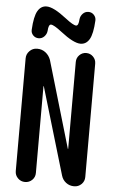

<svg xmlns="http://www.w3.org/2000/svg" viewBox="-63 -1007 626 1048"><g transform="rotate(5 250.0 -482.5)"><path d="M59.6 -54.7V-672.9Q59.6 -696.3 76.7 -713.4Q93.8 -730.5 117.2 -730.5H119.1Q144.5 -730.5 164.1 -715.3Q183.6 -700.2 192.4 -675.8L332 -201.2Q332 -200.2 333 -200.2Q334 -200.2 334 -201.2V-676.8Q334 -699.2 349.6 -714.8Q365.2 -730.5 387.2 -730.5Q409.2 -730.5 424.8 -714.8Q440.4 -699.2 440.4 -676.8V-55.7Q440.4 -32.2 423.8 -16.1Q407.2 0 383.8 0Q358.4 0 339.4 -14.6Q320.3 -29.3 313.5 -52.7L171.9 -529.3Q171.9 -530.3 169.9 -530.3V-529.3V-54.7Q169.9 -31.2 153.8 -15.6Q137.7 0 114.7 0Q91.8 0 75.7 -16.1Q59.6 -32.2 59.6 -54.7ZM420.9 -911.1Q417 -837.9 399.4 -808.1Q381.8 -778.3 350.6 -778.3Q312.5 -778.3 241.2 -834Q197.3 -868.2 181.6 -868.2Q168 -868.2 166 -832Q164.1 -814.5 151.4 -801.3Q138.7 -788.1 120.6 -788.1Q102.5 -788.1 90.3 -800.8Q78.1 -813.5 79.1 -831.1Q83 -904.3 100.6 -934.6Q118.2 -964.8 149.4 -964.8Q187.5 -964.8 258.8 -909.2Q302.7 -875 318.4 -875Q332 -875 334 -911.1Q335.9 -928.7 348.6 -941.9Q361.3 -955.1 379.4 -955.1Q397.5 -955.1 409.7 -941.9Q421.9 -928.7 420.9 -911.1Z"/></g></svg>

Font: Rounded Mgen+ 1mn medium
Style: Regular
Weight: 500
Designer: [Source Han Sans]
Ryoko NISHIZUKA  (kana & ideographs); Paul D. Hunt (Latin, Greek & Cyrillic); Wenlong ZHANG  (bopomofo
Version: Version 1.059.20150602